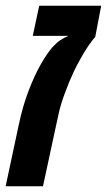

<svg xmlns="http://www.w3.org/2000/svg" viewBox="-26 -650 373 670"><path d="M-6.3 0 40 -216.8Q53.7 -281.2 74 -334Q94.2 -386.7 116.2 -425.3Q138.2 -463.9 157.2 -485.4Q171.9 -501.5 184.8 -510Q197.8 -518.6 212.9 -524.9H88.4L110.8 -629.9H327.1L306.2 -520.5Q298.3 -513.2 282.7 -490.5Q267.1 -467.8 250.5 -437Q241.2 -420.4 232.4 -401.9Q223.6 -383.3 215.8 -364.7Q206.5 -340.8 200.2 -324.2Q193.8 -307.6 189 -292Q184.1 -276.4 179.4 -256.6Q174.8 -236.8 168.5 -206.5L124 0Z"/></svg>

Font: Open Sans Condensed
Style: Italic
Weight: 400
Width: 3
Italic angle: -12°
Designer: Monotype Design Team
Foundry: Monotype Imaging Inc.
Version: Version 3.000